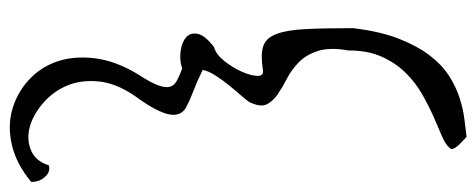

<svg xmlns="http://www.w3.org/2000/svg" viewBox="-320 -556 980 395"><g transform="rotate(-90 170.5 -359.0)"><path d="M64.5 74.2Q71.3 66.4 88.9 59.1Q106.4 51.8 128.4 42Q150.4 32.2 174.3 18.6Q198.2 4.9 218.3 -15.6Q238.3 -36.1 251 -64.5Q263.7 -92.8 263.7 -132.8Q270.5 -170.9 262.7 -195.3Q254.9 -219.7 239.3 -234.9Q223.6 -250 205.6 -259.3Q187.5 -268.6 173.3 -278.3Q159.2 -288.1 152.8 -300.8Q146.5 -313.5 157.2 -335.9Q159.2 -339.8 169.4 -351.6Q179.7 -363.3 190.9 -377Q202.1 -390.6 211.9 -405.8Q221.7 -420.9 223.6 -432.6L212.9 -437.5Q201.2 -443.4 187.5 -448.7Q173.8 -454.1 162.1 -459L152.3 -463.9Q127.9 -473.6 131.8 -499.5Q135.7 -525.4 170.9 -573.2Q197.3 -612.3 200.2 -648.9Q203.1 -685.5 190.4 -713.9Q177.7 -742.2 153.8 -762.2Q129.9 -782.2 105 -788.6Q80.1 -794.9 58.1 -785.6Q36.1 -776.4 27.3 -749Q26.4 -749 24.4 -748.5Q22.5 -748 21.5 -748Q10.7 -748 2 -758.8Q-6.8 -769.5 -6.8 -785.2Q29.3 -815.4 67.9 -824.7Q106.4 -834 140.6 -824.7Q174.8 -815.4 201.7 -791.5Q228.5 -767.6 240.7 -732.9Q252.9 -698.2 247.6 -654.3Q242.2 -610.4 213.9 -564.5Q197.3 -539.1 191.9 -523.9Q186.5 -508.8 189 -500Q191.4 -491.2 201.2 -485.8Q210.9 -480.5 226.6 -474.6Q243.2 -480.5 261.7 -478Q280.3 -475.6 290.5 -466.8Q300.8 -458 297.9 -442.9Q294.9 -427.7 270.5 -409.2Q255.9 -405.3 242.2 -388.2Q228.5 -371.1 220.2 -352.5Q211.9 -334 211.4 -320.3Q210.9 -306.6 223.6 -308.6Q254.9 -313.5 272 -308.1Q289.1 -302.7 297.4 -281.2Q305.7 -259.8 307.6 -221.7Q309.6 -183.6 309.6 -123Q302.7 -66.4 287.6 -28.3Q272.5 9.8 252.9 35.2Q233.4 60.5 210.9 74.7Q188.5 88.9 165.5 96.2Q142.6 103.5 121.6 106Q100.6 108.4 85.9 110.4Q83 107.4 77.6 102.5Q72.3 97.7 67.9 92.8Q63.5 87.9 61.5 83Q59.6 78.1 64.5 74.2Z"/></g></svg>

Font: Shadows Into Light
Style: Regular
Weight: 400
Designer: Kimberly Geswein
Foundry: Kimberly Geswein
Version: Version 001.000